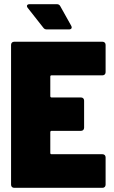

<svg xmlns="http://www.w3.org/2000/svg" viewBox="-20 -900 547 920"><path d="M321 -777 269 -870C265 -878 259 -880 251 -880H122C110 -880 105 -872 113 -862L187 -768C192 -761 197 -759 205 -759H310C322 -759 327 -766 321 -777ZM486 -554V-685C486 -694 480 -700 471 -700H48C39 -700 33 -694 33 -685V-15C33 -6 39 0 48 0H471C480 0 486 -6 486 -15V-146C486 -155 480 -161 471 -161H227C223 -161 221 -163 221 -167V-267C221 -271 224 -273 227 -273H368C377 -273 383 -279 383 -288V-418C383 -427 377 -433 368 -433H227C223 -433 221 -436 221 -439V-533C221 -537 223 -539 227 -539H471C480 -539 486 -545 486 -554Z"/></svg>

Font: Barlow Semi Condensed Black
Style: Regular
Weight: 900
Width: 4
Designer: Jeremy Tribby
Foundry: Tribby Type
Version: Version 1.408;PS 001.408;hotconv 1.0.88;makeotf.lib2.5.64775